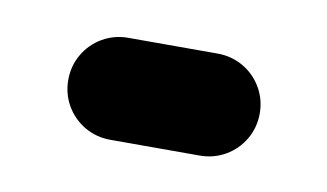

<svg xmlns="http://www.w3.org/2000/svg" viewBox="-31 -363 351 206"><g transform="rotate(10 145.0 -259.5)"><path d="M249.3 -259.3Q249.3 -244.1 241.9 -231.3Q234.4 -218.5 221.7 -211.1Q208.9 -203.7 193.7 -203.7H96.3Q81.1 -203.7 68.3 -211.1Q55.6 -218.5 48.1 -231.3Q40.7 -244.1 40.7 -259.3Q40.7 -274.4 48.1 -287.2Q55.6 -300 68.3 -307.4Q81.1 -314.8 96.3 -314.8H193.7Q208.9 -314.8 221.7 -307.4Q234.4 -300 241.9 -287.2Q249.3 -274.4 249.3 -259.3Z"/></g></svg>

Font: 26F Galaxy Hebrew Black
Style: Regular
Weight: 900
Designer: C₂₉H₂₅N₃O₅
Version: Version 1.000